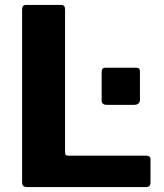

<svg xmlns="http://www.w3.org/2000/svg" viewBox="-20 -762 667 782"><path d="M70 -723Q70 -742 86 -742H229Q245 -742 245 -724V-141Q245 -128 256 -128H575Q593 -128 593 -113V-18Q593 -10 588.5 -5Q584 0 574 0H92Q79 0 74.5 -5Q70 -10 70 -21V-723ZM550 -357Q550 -335 526 -335H414Q394 -335 394 -354V-468Q394 -486 408 -486H537Q550 -486 550 -471Z"/></svg>

Font: Libre Franklin Thin
Style: Bold
Weight: 700
Version: Version 3.000